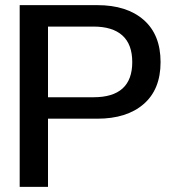

<svg xmlns="http://www.w3.org/2000/svg" viewBox="-20 -732 679 752"><path d="M608.9 -488.8Q608.9 -381.8 542.7 -324.5Q476.6 -267.1 360.8 -267.1H168V0H57.1V-711.9H360.8Q476.6 -711.9 542.7 -654.1Q608.9 -596.2 608.9 -488.8ZM498 -488.8Q498 -558.1 459.5 -593Q420.9 -627.9 346.2 -627.9H168V-351.1H346.2Q498 -351.1 498 -488.8Z"/></svg>

Font: Creato Display Medium
Style: Regular
Weight: 500
Version: Version 1.000